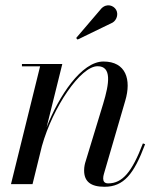

<svg xmlns="http://www.w3.org/2000/svg" viewBox="-20 -705 613 735"><path d="M411 -618.5C427 -628 434 -651 424.5 -667.5C415 -684 389.5 -693.5 368.5 -673L271.5 -559.5L277 -553.5ZM133.5 -451 22 0H104.5L140.5 -146C182.5 -295.5 288.5 -451.5 353.5 -451.5C408.5 -451.5 398.5 -385.5 375 -308L308 -88C305 -79 302 -67 302 -52.5C302 -9.5 328 10 380 10C453.5 10 492.5 -38 535.5 -153L527 -156C485.5 -47 449 -3 394 -3C379.5 -3 375 -11.5 375 -22C375 -27 376 -34 378 -40L459.5 -319.5C483.5 -400 462.5 -469.5 376 -469.5C291.5 -469.5 205.5 -337 158.5 -218L218.5 -460H64V-451Z"/></svg>

Font: Bodoni* 24pt
Style: Italic
Weight: 400
Italic angle: -13°
Version: Version 2.3